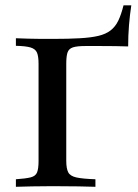

<svg xmlns="http://www.w3.org/2000/svg" viewBox="-20 -718 530 738"><path d="M41.1 0V-29Q79 -31.5 98 -36.3Q116.9 -41.1 122.6 -55.6Q128.2 -70.2 128.2 -98.4V-472.6Q128.2 -501.6 122.2 -515.7Q116.1 -529.8 97.6 -535.5Q79 -541.1 41.1 -541.9V-571Q63.7 -570.2 88.7 -569.4Q113.7 -568.5 138.7 -568.5Q163.7 -568.5 183.9 -568.5Q244.4 -568.5 287.1 -571Q329.8 -573.4 358.5 -580.2Q387.1 -587.1 405.2 -601.2Q423.4 -615.3 434.7 -638.7Q446 -662.1 454.8 -697.6H484.7Q479 -660.5 475.8 -620.6Q472.6 -580.6 472.6 -539.5Q451.6 -540.3 423.8 -540.7Q396 -541.1 366.1 -541.1Q336.3 -541.1 308.1 -541.1Q275.8 -541.1 260.1 -535.9Q244.4 -530.6 239.5 -516.1Q234.7 -501.6 234.7 -472.6V-100Q234.7 -70.2 242.3 -55.6Q250 -41.1 273.8 -35.9Q297.6 -30.6 346.8 -29V0Q322.6 -0.8 281 -1.6Q239.5 -2.4 183.1 -2.4Q140.3 -2.4 104 -1.6Q67.7 -0.8 41.1 0Z"/></svg>

Font: Playfair 5pt SemiExpanded Light SemiBold
Style: Regular
Weight: 600
Version: Version 2.001;gftools[0.9.30]